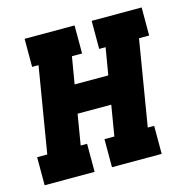

<svg xmlns="http://www.w3.org/2000/svg" viewBox="-99 -612 684 694"><g transform="rotate(-15 242.5 -265.0)"><path d="M-15 0V-105H23L76 -425H52V-530H239V-425H201L184 -324H310L327 -425H303V-530H490V-425H452L399 -105H423V0H237V-105H274L293 -219H167L148 -105H172V0Z"/></g></svg>

Font: Iosevka Curly Slab XBdObl
Style: Regular
Weight: 800
Italic angle: -9°
Monospace: yes
Designer: Belleve Invis
Foundry: Belleve Invis
Version: Version 11.1.0; ttfautohint (v1.8.3)